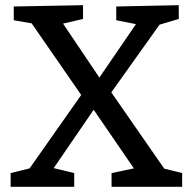

<svg xmlns="http://www.w3.org/2000/svg" viewBox="-20 -720 742 740"><path d="M409 -364 613 -70 682 -53V0H410V-53L496 -71L341 -297L187 -72L266 -53V0H21V-53L94 -71L293 -354L102 -630L33 -642V-695L300 -700V-647L223 -629L363 -421L504 -627L428 -642V-695L669 -700V-647L595 -625Z"/></svg>

Font: Bitter Pro Medium
Style: Regular
Weight: 500
Designer: Sol Matas, and Bitter project Authors
Foundry: Sol Matas
Version: Version 1.010